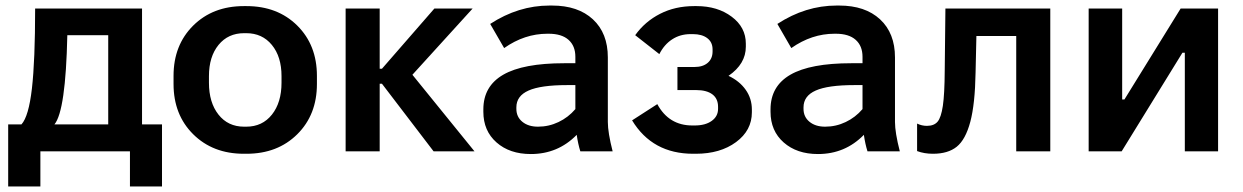

<svg xmlns="http://www.w3.org/2000/svg" viewBox="-20 -551 4524 699"><path d="M9.8 127.9V-98.1H58.1Q84.5 -127 96.2 -228.8Q107.9 -330.6 107.9 -520H497.1V-98.1H569.8V127.9H453.1V0H127V127.9ZM178.2 -98.1H374V-422.9H225.1Q219.2 -147.5 178.2 -98.1Z M867.7 8.8Q754.9 8.8 683.3 -62.3Q611.8 -133.3 611.8 -245.1V-274.9Q611.8 -386.7 683.3 -457.8Q754.9 -528.8 867.7 -528.8H877.4Q990.7 -528.8 1062.3 -457.8Q1133.8 -386.7 1133.8 -274.9V-245.1Q1133.8 -133.3 1062.3 -62.3Q990.7 8.8 877.4 8.8ZM868.7 -89.8H876.5Q935.1 -89.8 970 -133.8Q1004.9 -177.7 1004.9 -250V-273.9Q1004.9 -344.7 969.7 -387.5Q934.6 -430.2 876.5 -430.2H868.7Q810.5 -430.2 775.6 -387.5Q740.7 -344.7 740.7 -273.9V-250Q740.7 -177.7 775.4 -133.8Q810.1 -89.8 868.7 -89.8Z M1238.3 0V-520H1362.3V-300.8H1370.6L1561.5 -520H1700.7L1481.4 -278.8L1707.5 0H1558.6L1370.6 -246.1H1362.3V0Z M1912.6 9.8Q1835.4 9.8 1787.6 -32.5Q1739.7 -74.7 1739.7 -144V-152.8Q1739.7 -237.3 1812.3 -279.1Q1884.8 -320.8 2033.7 -320.8H2074.7V-344.2Q2074.7 -383.8 2049.8 -406Q2024.9 -428.2 1977.5 -428.2H1972.7Q1889.6 -428.2 1815.4 -376L1764.6 -463.9Q1867.2 -530.8 1980.5 -530.8H1989.7Q2084.5 -530.8 2138.7 -480.5Q2192.9 -430.2 2192.9 -341.8V-106.9Q2192.9 -68.4 2210.4 0H2092.8Q2084.5 -26.4 2079.6 -60.1Q2011.2 9.8 1912.6 9.8ZM1938.5 -89.8Q1978 -89.8 2013.4 -106.7Q2048.8 -123.5 2074.7 -153.8V-241.2H2044.4Q1948.7 -241.2 1904.3 -221.4Q1859.9 -201.7 1859.9 -160.2V-154.8Q1859.9 -125.5 1881.6 -107.7Q1903.3 -89.8 1938.5 -89.8Z M2503.4 8.8Q2355 8.8 2281.2 -112.8L2373 -171.9Q2415 -94.2 2500.5 -94.2H2509.3Q2547.9 -94.2 2571 -110.8Q2594.2 -127.4 2594.2 -154.8V-162.1Q2594.2 -191.9 2573.5 -207.5Q2552.7 -223.1 2514.2 -223.1H2446.3V-307.1H2508.3Q2539.1 -307.1 2556.6 -322.3Q2574.2 -337.4 2574.2 -363.8V-371.1Q2574.2 -397.5 2554.9 -412.1Q2535.6 -426.8 2502.4 -426.8H2494.1Q2456.1 -426.8 2427 -407.7Q2397.9 -388.7 2380.4 -354L2292.5 -422.9Q2328.1 -472.7 2383.1 -500.7Q2438 -528.8 2507.3 -528.8H2516.1Q2592.3 -528.8 2643.8 -490.2Q2695.3 -451.7 2695.3 -392.1V-380.9Q2695.3 -318.4 2632.3 -274.9Q2672.4 -255.9 2694.8 -224.1Q2717.3 -192.4 2717.3 -151.9V-142.1Q2717.3 -76.2 2659.7 -33.7Q2602.1 8.8 2513.2 8.8Z M2958 9.8Q2880.9 9.8 2833 -32.5Q2785.2 -74.7 2785.2 -144V-152.8Q2785.2 -237.3 2857.7 -279.1Q2930.2 -320.8 3079.1 -320.8H3120.1V-344.2Q3120.1 -383.8 3095.2 -406Q3070.3 -428.2 3022.9 -428.2H3018.1Q2935.1 -428.2 2860.8 -376L2810.1 -463.9Q2912.6 -530.8 3025.9 -530.8H3035.2Q3129.9 -530.8 3184.1 -480.5Q3238.3 -430.2 3238.3 -341.8V-106.9Q3238.3 -68.4 3255.9 0H3138.2Q3129.9 -26.4 3125 -60.1Q3056.6 9.8 2958 9.8ZM2983.9 -89.8Q3023.4 -89.8 3058.8 -106.7Q3094.2 -123.5 3120.1 -153.8V-241.2H3089.8Q2994.1 -241.2 2949.7 -221.4Q2905.3 -201.7 2905.3 -160.2V-154.8Q2905.3 -125.5 2927 -107.7Q2948.7 -89.8 2983.9 -89.8Z M3376.5 8.8Q3344.7 8.8 3318.8 -1V-101.1Q3335.9 -92.8 3354.5 -92.8Q3380.4 -92.8 3393.3 -107.9Q3406.2 -123 3412.6 -165.8Q3418.9 -208.5 3419.4 -293.9L3421.9 -520H3803.7V0H3679.7V-419.9H3534.7L3531.7 -287.1Q3529.8 -172.4 3512.5 -107.4Q3495.1 -42.5 3463.1 -16.8Q3431.2 8.8 3376.5 8.8Z M3943.4 0V-520H4065.4V-189H4073.7L4278.3 -520H4414.6V0H4293.5V-358.9H4284.7L4063.5 0Z"/></svg>

Font: Fixel Text SemiBold
Style: Regular
Weight: 600
Width: 4
Designer: AlfaBravo + MacPaw
Foundry: Kyrylo Tkachov, Marchela Mozhyna, Serhii Makarenko, Maria Weinstein, Zakhar Kryvoshyya
Version: Version 1.211